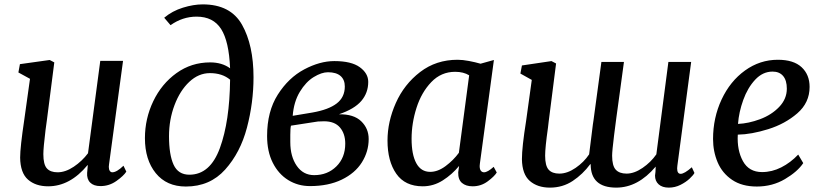

<svg xmlns="http://www.w3.org/2000/svg" viewBox="-20 -841 3755 877"><path d="M188 -247Q178 -165 178 -137Q178 -90 194 -72Q210 -54 243 -54Q279 -54 317 -79.5Q355 -105 382 -141L438 -563H542L478 -90L477 -79Q477 -67 481.5 -60.5Q486 -54 493 -54Q513 -54 544 -84L557 -57Q545 -38 512 -14.5Q479 9 439 9Q408 9 392 -7Q376 -23 378 -52Q378 -50 381 -86L380 -87Q300 10 200 10Q143 10 108 -20.5Q73 -51 72 -121Q72 -168 91 -295L117 -481L64 -510L71 -548L207 -567L228 -556L194 -291Z M906 -821Q1033 -821 1085.5 -728Q1138 -635 1138 -488Q1138 -372 1108 -258Q1078 -144 1008.5 -66.5Q939 11 829 11Q741 11 691.5 -50Q642 -111 642 -210Q642 -299 680 -378.5Q718 -458 786 -507Q854 -556 940 -556Q994 -556 1031 -529Q1026 -652 990 -708.5Q954 -765 878 -765Q814 -765 759 -726L730 -760Q767 -791 815.5 -806Q864 -821 906 -821ZM752 -219Q752 -134 773 -88.5Q794 -43 845 -43Q940 -43 984.5 -165Q1029 -287 1031 -477Q995 -507 939 -507Q887 -507 844.5 -467Q802 -427 777 -360.5Q752 -294 752 -219Z M1662 -467Q1662 -417 1630.5 -380Q1599 -343 1528 -319Q1596 -320 1630 -287Q1664 -254 1664 -206Q1664 -149 1633 -99.5Q1602 -50 1541 -20.5Q1480 9 1396 9Q1341 9 1296.5 -18.5Q1252 -46 1226 -97.5Q1200 -149 1200 -220Q1200 -332 1249 -409Q1298 -486 1369.5 -524Q1441 -562 1507 -562Q1585 -562 1623.5 -534Q1662 -506 1662 -467ZM1555 -446Q1555 -477 1535.5 -494Q1516 -511 1478 -511Q1449 -511 1413 -489Q1377 -467 1349.5 -421.5Q1322 -376 1317 -312L1407 -327Q1481 -340 1518 -368.5Q1555 -397 1555 -446ZM1306 -225V-192Q1306 -126 1335.5 -83.5Q1365 -41 1415 -41Q1476 -41 1516.5 -81Q1557 -121 1557 -185Q1557 -230 1533 -258.5Q1509 -287 1460 -287Q1442 -287 1432 -286L1309 -267Q1306 -255 1306 -225Z M2171 -83Q2171 -68 2176.5 -61Q2182 -54 2191 -54Q2207 -54 2235 -79L2249 -53Q2238 -35 2207.5 -12.5Q2177 10 2139 10Q2108 10 2090 -5.5Q2072 -21 2073 -54L2077 -83Q2045 -44 2002.5 -17Q1960 10 1911 10Q1830 10 1790 -47.5Q1750 -105 1750 -199Q1750 -285 1788 -370.5Q1826 -456 1899 -512Q1972 -568 2070 -568Q2093 -568 2122 -562.5Q2151 -557 2175 -550L2236 -567L2172 -94Q2171 -90 2171 -83ZM2059 -513Q1995 -513 1950 -466Q1905 -419 1882.5 -348.5Q1860 -278 1860 -207Q1860 -135 1881.5 -95.5Q1903 -56 1945 -56Q1980 -56 2015.5 -82.5Q2051 -109 2076 -143L2123 -497Q2097 -513 2059 -513Z M2483 -258Q2470 -167 2470 -130Q2470 -84 2486 -66Q2502 -48 2535 -48Q2571 -48 2609 -74Q2647 -100 2671 -136Q2673 -156 2688 -272L2691 -292L2727 -558H2830L2809 -403Q2794 -296 2785 -223.5Q2776 -151 2776 -130Q2776 -84 2792.5 -66Q2809 -48 2842 -48Q2877 -48 2915 -74Q2953 -100 2978 -136L3033 -558H3137L3074 -84Q3073 -80 3073 -72Q3073 -47 3089 -47Q3106 -47 3140 -77L3152 -51Q3147 -41 3130 -25Q3113 -9 3088 3.5Q3063 16 3035 16Q3005 16 2988.5 1Q2972 -14 2972 -39Q2972 -44 2974 -56L2975 -80Q2894 16 2795 16Q2678 16 2678 -91H2676Q2642 -45 2596 -14.5Q2550 16 2492 16Q2435 16 2400 -14.5Q2365 -45 2364 -114Q2364 -169 2383 -288L2409 -476L2357 -505L2364 -542L2499 -562L2520 -551L2486 -284Z M3437 11Q3369 11 3324 -19.5Q3279 -50 3258 -99.5Q3237 -149 3237 -206Q3237 -303 3276 -386.5Q3315 -470 3383 -519Q3451 -568 3533 -568Q3605 -568 3641.5 -534Q3678 -500 3678 -444Q3678 -372 3622 -323.5Q3566 -275 3489 -251Q3412 -227 3350 -226Q3346 -155 3373.5 -105Q3401 -55 3461 -55Q3506 -55 3548.5 -76.5Q3591 -98 3626 -135L3649 -96Q3623 -57 3565.5 -23Q3508 11 3437 11ZM3351 -275Q3399 -277 3451.5 -296.5Q3504 -316 3539 -352.5Q3574 -389 3574 -436Q3574 -474 3557 -494Q3540 -514 3509 -514Q3464 -514 3429.5 -477Q3395 -440 3375 -384.5Q3355 -329 3351 -275Z"/></svg>

Font: Koeln Type Serif
Style: Italic
Weight: 400
Italic angle: -8°
Designer: Eben Sorkin
Foundry: Eben Sorkin
Version: Version 2.002